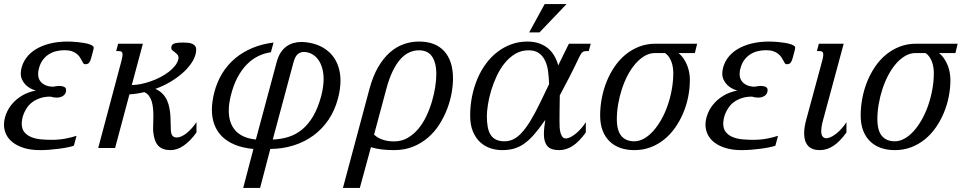

<svg xmlns="http://www.w3.org/2000/svg" viewBox="-31 -736 4836 955"><path d="M289.6 -486.3Q268.6 -486.3 248.5 -481.4Q228.5 -476.6 211.7 -465.8Q194.8 -455.1 181.9 -437.7Q168.9 -420.4 162.6 -395.5Q160.2 -387.7 159.4 -380.9Q158.7 -374 158.7 -368.2Q158.7 -349.6 166 -337.4Q173.3 -325.2 184.6 -317.9Q195.8 -310.5 208.7 -307.6Q221.7 -304.7 233.4 -304.7Q240.2 -306.2 248.3 -307.4Q256.3 -308.6 264.2 -308.6Q277.8 -308.6 287.8 -304Q297.9 -299.3 297.9 -288.1Q297.9 -277.8 293.5 -270.5Q289.1 -263.2 282.2 -258.8Q275.4 -254.4 267.1 -252.4Q258.8 -250.5 251 -250.5Q243.2 -250.5 235.4 -251.7Q227.5 -252.9 220.2 -255.4Q191.4 -255.4 169.4 -248Q147.5 -240.7 131.6 -229.2Q115.7 -217.8 105.2 -202.9Q94.7 -188 88.4 -173.1Q82 -158.2 79.6 -144.5Q77.1 -130.9 77.1 -121.1Q77.1 -93.8 91.1 -77.6Q105 -61.5 126.7 -53.2Q148.4 -44.9 174.8 -42.7Q201.2 -40.5 226.1 -40.5Q262.7 -40.5 293.7 -46.4Q324.7 -52.2 349.6 -60.5L336.4 -11.2Q323.7 -6.8 304.4 -2.9Q285.2 1 262.5 3.9Q239.7 6.8 215.6 8.8Q191.4 10.7 168.9 10.7Q123.5 10.7 89.8 0.5Q56.2 -9.8 33.7 -26.9Q11.2 -43.9 0 -66.9Q-11.2 -89.8 -11.2 -115.7Q-11.2 -139.6 -1.5 -166.5Q8.3 -193.4 27.8 -217.3Q47.4 -241.2 77.1 -259.5Q106.9 -277.8 147 -285.6Q132.8 -289.6 119.4 -296.9Q106 -304.2 95.5 -315.2Q85 -326.2 78.6 -340.1Q72.3 -354 72.3 -371.1Q72.3 -378.9 73.7 -387.2Q79.6 -419.9 98.4 -446.3Q117.2 -472.7 147.2 -491Q177.2 -509.3 217.3 -519.3Q257.3 -529.3 305.2 -529.3Q312.5 -529.3 325 -528.8Q337.4 -528.3 351.8 -526.9Q366.2 -525.4 381.1 -523.2Q396 -521 408 -517.6Q419.9 -514.2 427.5 -509.5Q435.1 -504.9 435.1 -499Q435.1 -494.1 433.6 -489.3L423.3 -450.2Q418.9 -433.1 412.8 -424.8Q406.7 -416.5 392.1 -416.5Q386.7 -416.5 383.3 -421.6Q379.9 -426.8 376 -434.6Q372.1 -442.4 366.2 -451.4Q360.4 -460.4 350.6 -468.3Q340.8 -476.1 326.2 -481.2Q311.5 -486.3 289.6 -486.3Z M731.4 -78.6Q731 -82.5 730.7 -86.4Q730.5 -90.3 730.5 -95.2Q730.5 -108.9 731.2 -125.5Q731.9 -142.1 731.9 -159.7Q731.9 -177.7 730.2 -196.3Q728.5 -214.8 723.9 -230.7Q719.2 -246.6 710.2 -259Q701.2 -271.5 686.5 -277.8Q668.5 -273.4 650.1 -270.5Q631.8 -267.6 612.8 -266.6L541.5 0H457.5L573.2 -433.6Q575.7 -443.8 577.1 -451.4Q578.6 -459 578.6 -464.4Q578.6 -474.6 574 -478.3Q569.3 -481.9 560.5 -481.9H546.9L556.6 -518.6H679.7L624.5 -313Q645 -313 669.2 -317.9Q693.4 -322.8 718 -331.3Q742.7 -339.8 765.9 -351.8Q789.1 -363.8 807.9 -378.2Q826.7 -392.6 839.6 -408.9Q852.5 -425.3 856.4 -442.9Q856.9 -444.8 856.9 -448.7Q856.9 -458 851.3 -464.4Q845.7 -470.7 838.9 -475.8Q832 -481 826.4 -485.8Q820.8 -490.7 820.8 -497.6Q821.3 -504.9 823.7 -510Q826.2 -515.1 832.8 -518.3Q839.4 -521.5 851.1 -522.9Q862.8 -524.4 882.8 -524.4Q893.6 -524.4 904.5 -523.2Q915.5 -522 924.6 -518.3Q933.6 -514.6 939.2 -507.8Q944.8 -501 944.8 -489.7Q944.8 -462.9 929 -434.8Q913.1 -406.7 885.7 -380.6Q858.4 -354.5 821.3 -331.8Q784.2 -309.1 741.7 -293.9Q763.7 -284.2 777.8 -269.3Q792 -254.4 800 -236.3Q808.1 -218.3 811.8 -198.2Q815.4 -178.2 816.7 -158.4Q817.9 -138.7 817.9 -120.6Q817.9 -102.5 818.8 -87.9Q820.3 -67.9 827.4 -60.1Q834.5 -52.2 848.1 -52.2Q859.4 -52.2 871.8 -57.9Q884.3 -63.5 897.2 -73.7Q910.2 -84 922.6 -97.9Q935.1 -111.8 946.3 -128.4V-77.1Q916.5 -35.6 883.8 -12.5Q851.1 10.7 816.9 10.7Q776.9 10.7 756.3 -11Q735.8 -32.7 731.4 -78.6Z M1325.7 -42Q1367.7 -43.5 1404.5 -55.2Q1441.4 -66.9 1472.2 -92.3Q1502.9 -117.7 1526.9 -158.4Q1550.8 -199.2 1566.9 -259.3Q1578.6 -304.7 1578.6 -342.8Q1578.6 -372.6 1571.5 -397.2Q1564.5 -421.9 1551.5 -439.7Q1538.6 -457.5 1520 -467.5Q1501.5 -477.5 1479 -477.5Q1462.9 -477.5 1449.7 -466.3Q1436.5 -455.1 1428.2 -423.8ZM1229.5 4.9Q1176.8 0 1137.9 -15.9Q1099.1 -31.7 1073.5 -57.1Q1047.9 -82.5 1035.4 -116.2Q1022.9 -149.9 1022.9 -190.4Q1022.9 -228 1034.2 -273.9Q1047.9 -328.1 1074.7 -371.6Q1101.6 -415 1139.6 -446.5Q1177.7 -478 1225.6 -497.8Q1273.4 -517.6 1329.6 -524.4L1316.4 -476.1Q1284.7 -471.7 1254.4 -457.3Q1224.1 -442.9 1197.8 -416.5Q1171.4 -390.1 1150.6 -351.3Q1129.9 -312.5 1116.7 -259.3Q1111.8 -238.8 1109.4 -220.9Q1106.9 -203.1 1106.9 -186Q1106.9 -122.1 1141.1 -85.4Q1175.3 -48.8 1241.7 -42L1345.2 -427.2Q1352.5 -455.1 1365 -474.1Q1377.4 -493.2 1393.6 -504.9Q1409.7 -516.6 1429 -522Q1448.2 -527.3 1469.2 -527.3Q1488.8 -527.3 1510.3 -522.9Q1547.9 -515.6 1576.4 -498.8Q1605 -481.9 1624 -457.5Q1643.1 -433.1 1652.8 -401.9Q1662.6 -370.6 1662.6 -334.5Q1662.6 -293.5 1649.9 -245.6Q1634.3 -186.5 1602.8 -140.1Q1571.3 -93.8 1527.6 -61.8Q1483.9 -29.8 1429.4 -12.7Q1375 4.4 1313.5 4.9L1262.7 198.7H1178.7Z M1829.6 -66.4Q1846.2 -50.3 1871.6 -41.5Q1897 -32.7 1929.2 -32.7Q1966.3 -32.7 1996.1 -49.8Q2025.9 -66.9 2049.3 -94.7Q2072.8 -122.6 2089.6 -158.2Q2106.4 -193.8 2117.4 -231Q2128.4 -268.1 2133.8 -303.7Q2139.2 -339.4 2139.2 -366.7Q2139.2 -398.9 2132.8 -421.6Q2126.5 -444.3 2115.2 -458.7Q2104 -473.1 2088.1 -479.5Q2072.3 -485.8 2052.7 -485.8Q2027.8 -485.8 2004.4 -475.1Q1981 -464.4 1960.4 -441.4Q1939.9 -418.5 1922.1 -381.8Q1904.3 -345.2 1890.6 -293.5ZM1758.8 198.7H1674.8L1806.6 -293.5Q1823.7 -356.9 1849.6 -401.6Q1875.5 -446.3 1907.5 -474.6Q1939.5 -502.9 1976.3 -516.1Q2013.2 -529.3 2052.7 -529.3Q2135.3 -529.3 2178.7 -481.2Q2222.2 -433.1 2222.2 -345.2Q2222.2 -311.5 2215.1 -272.2Q2208 -232.9 2192.9 -193.4Q2177.7 -153.8 2154.3 -116.9Q2130.9 -80.1 2098.1 -51.8Q2065.4 -23.4 2023.2 -6.3Q1981 10.7 1928.2 10.7Q1896.5 10.7 1867.7 7.3Q1838.9 3.9 1814 -3.9Z M2783.7 -47.4Q2793.9 -47.4 2806.9 -54Q2819.8 -60.5 2833.3 -71.5Q2846.7 -82.5 2859.6 -97.2Q2872.6 -111.8 2882.8 -128.4V-77.1Q2850.1 -31.7 2817.9 -10.5Q2785.6 10.7 2750.5 10.7Q2708.5 10.7 2691.4 -9.5Q2674.3 -29.8 2674.3 -68.8Q2674.3 -84.5 2676.3 -102.5Q2678.2 -120.6 2681.2 -140.1L2678.2 -135.7Q2649.4 -94.2 2624.8 -66.2Q2600.1 -38.1 2575.7 -21Q2551.3 -3.9 2524.9 3.4Q2498.5 10.7 2466.3 10.7Q2436.5 10.7 2408 1.2Q2379.4 -8.3 2357.2 -28.8Q2335 -49.3 2321.3 -82Q2307.6 -114.7 2307.6 -161.1Q2307.6 -210 2316.9 -256.3Q2326.2 -302.7 2343.5 -343.8Q2360.8 -384.8 2386 -418.9Q2411.1 -453.1 2442.9 -477.5Q2474.6 -502 2512.2 -515.6Q2549.8 -529.3 2592.3 -529.3Q2625 -529.3 2650.6 -520.3Q2676.3 -511.2 2695.1 -495.4Q2713.9 -479.5 2726.3 -457.8Q2738.8 -436 2745.6 -410.6Q2759.8 -439.9 2773.4 -467.5Q2787.1 -495.1 2798.8 -518.6H2907.2L2897.5 -481.9H2883.8Q2873.5 -481.9 2866.7 -476.8Q2859.9 -471.7 2852.1 -456.1Q2825.7 -400.4 2800.8 -351.8Q2775.9 -303.2 2753.4 -261.7Q2752.9 -238.8 2752.7 -218Q2752.4 -197.3 2752.2 -180.2Q2752 -163.1 2752 -150.4Q2752 -137.7 2752 -130.9Q2752 -117.7 2752.7 -103Q2753.4 -88.4 2756.8 -75.9Q2760.3 -63.5 2766.4 -55.4Q2772.5 -47.4 2783.7 -47.4ZM2598.6 -485.8Q2561.5 -485.8 2531.7 -468Q2502 -450.2 2479 -421.6Q2456.1 -393.1 2439.2 -356.9Q2422.4 -320.8 2411.6 -284.4Q2400.9 -248 2395.8 -214.8Q2390.6 -181.6 2390.6 -158.2Q2390.6 -127.9 2395 -104.5Q2399.4 -81.1 2409.7 -65.2Q2419.9 -49.3 2436.8 -41.3Q2453.6 -33.2 2478 -33.2Q2500 -33.2 2520.3 -42.2Q2540.5 -51.3 2561.5 -73.2Q2582.5 -95.2 2605.5 -132.1Q2628.4 -168.9 2655.3 -224.6L2700.2 -317.4Q2699.2 -351.1 2695.1 -381.8Q2690.9 -412.6 2679.7 -435.5Q2668.5 -458.5 2648.9 -472.2Q2629.4 -485.8 2598.6 -485.8ZM2678.2 -715.8H2787.1L2652.3 -574.7H2601.1Z M3343.8 -472.2Q3359.4 -459.5 3370.1 -443.1Q3380.9 -426.8 3387.7 -408.9Q3394.5 -391.1 3397.5 -373Q3400.4 -355 3400.4 -339.4Q3400.4 -297.4 3392.1 -255.1Q3383.8 -212.9 3367.4 -174.1Q3351.1 -135.3 3327.4 -101.3Q3303.7 -67.4 3272.9 -42.5Q3242.2 -17.6 3204.8 -3.4Q3167.5 10.7 3124 10.7Q3085.9 10.7 3054.7 -0.2Q3023.4 -11.2 3001 -33Q2978.5 -54.7 2966.3 -86.9Q2954.1 -119.1 2954.1 -161.1Q2954.1 -204.6 2962.4 -248Q2970.7 -291.5 2986.8 -331.1Q3002.9 -370.6 3026.4 -405Q3049.8 -439.5 3080.6 -464.6Q3111.3 -489.7 3148.7 -504.2Q3186 -518.6 3230 -518.6H3436.5L3425.3 -472.2ZM3317.9 -373Q3317.9 -385.7 3315.9 -399.7Q3314 -413.6 3309.3 -426.8Q3304.7 -439.9 3296.9 -451.9Q3289.1 -463.9 3276.9 -472.2H3227.5Q3200.2 -472.2 3175.5 -457.8Q3150.9 -443.4 3129.6 -418.9Q3108.4 -394.5 3091.3 -362.1Q3074.2 -329.6 3062.3 -293Q3050.3 -256.3 3043.7 -218Q3037.1 -179.7 3037.1 -144Q3037.1 -86.4 3059.6 -59.8Q3082 -33.2 3124 -33.2Q3148.4 -33.2 3172.6 -46.9Q3196.8 -60.5 3218.3 -84.5Q3239.7 -108.4 3258.1 -140.9Q3276.4 -173.3 3289.6 -210.9Q3302.7 -248.5 3310.3 -290Q3317.9 -331.5 3317.9 -373Z M3778.8 -486.3Q3757.8 -486.3 3737.8 -481.4Q3717.8 -476.6 3700.9 -465.8Q3684.1 -455.1 3671.1 -437.7Q3658.2 -420.4 3651.9 -395.5Q3649.4 -387.7 3648.7 -380.9Q3647.9 -374 3647.9 -368.2Q3647.9 -349.6 3655.3 -337.4Q3662.6 -325.2 3673.8 -317.9Q3685.1 -310.5 3698 -307.6Q3710.9 -304.7 3722.7 -304.7Q3729.5 -306.2 3737.5 -307.4Q3745.6 -308.6 3753.4 -308.6Q3767.1 -308.6 3777.1 -304Q3787.1 -299.3 3787.1 -288.1Q3787.1 -277.8 3782.7 -270.5Q3778.3 -263.2 3771.5 -258.8Q3764.6 -254.4 3756.3 -252.4Q3748 -250.5 3740.2 -250.5Q3732.4 -250.5 3724.6 -251.7Q3716.8 -252.9 3709.5 -255.4Q3680.7 -255.4 3658.7 -248Q3636.7 -240.7 3620.8 -229.2Q3605 -217.8 3594.5 -202.9Q3584 -188 3577.6 -173.1Q3571.3 -158.2 3568.8 -144.5Q3566.4 -130.9 3566.4 -121.1Q3566.4 -93.8 3580.3 -77.6Q3594.2 -61.5 3616 -53.2Q3637.7 -44.9 3664.1 -42.7Q3690.4 -40.5 3715.3 -40.5Q3752 -40.5 3783 -46.4Q3814 -52.2 3838.9 -60.5L3825.7 -11.2Q3813 -6.8 3793.7 -2.9Q3774.4 1 3751.7 3.9Q3729 6.8 3704.8 8.8Q3680.7 10.7 3658.2 10.7Q3612.8 10.7 3579.1 0.5Q3545.4 -9.8 3522.9 -26.9Q3500.5 -43.9 3489.3 -66.9Q3478 -89.8 3478 -115.7Q3478 -139.6 3487.8 -166.5Q3497.6 -193.4 3517.1 -217.3Q3536.6 -241.2 3566.4 -259.5Q3596.2 -277.8 3636.2 -285.6Q3622.1 -289.6 3608.6 -296.9Q3595.2 -304.2 3584.7 -315.2Q3574.2 -326.2 3567.9 -340.1Q3561.5 -354 3561.5 -371.1Q3561.5 -378.9 3563 -387.2Q3568.8 -419.9 3587.6 -446.3Q3606.4 -472.7 3636.5 -491Q3666.5 -509.3 3706.5 -519.3Q3746.6 -529.3 3794.4 -529.3Q3801.8 -529.3 3814.2 -528.8Q3826.7 -528.3 3841.1 -526.9Q3855.5 -525.4 3870.4 -523.2Q3885.3 -521 3897.2 -517.6Q3909.2 -514.2 3916.7 -509.5Q3924.3 -504.9 3924.3 -499Q3924.3 -494.1 3922.9 -489.3L3912.6 -450.2Q3908.2 -433.1 3902.1 -424.8Q3896 -416.5 3881.3 -416.5Q3876 -416.5 3872.6 -421.6Q3869.1 -426.8 3865.2 -434.6Q3861.3 -442.4 3855.5 -451.4Q3849.6 -460.4 3839.8 -468.3Q3830.1 -476.1 3815.4 -481.2Q3800.8 -486.3 3778.8 -486.3Z M4058.6 -433.6Q4061.5 -443.8 4062.7 -451.4Q4064 -459 4064 -464.4Q4064 -474.6 4059.3 -478.3Q4054.7 -481.9 4045.9 -481.9H4032.2L4042 -518.6H4165.5L4067.9 -157.2Q4065.9 -150.4 4063.5 -141.4Q4061 -132.3 4058.8 -122.8Q4056.6 -113.3 4055.2 -103.3Q4053.7 -93.3 4053.7 -84.5Q4053.7 -65.4 4060.8 -56.9Q4067.9 -48.3 4079.1 -48.3Q4089.4 -48.3 4102.5 -54.7Q4115.7 -61 4129.2 -71.8Q4142.6 -82.5 4155.8 -97.2Q4168.9 -111.8 4179.2 -128.4V-77.1Q4146.5 -31.7 4114.3 -10.5Q4082 10.7 4046.9 10.7Q4007.3 10.7 3988 -11Q3968.8 -32.7 3968.8 -72.8Q3968.8 -102.1 3979 -140.1Z M4639.6 -472.2Q4655.3 -459.5 4666 -443.1Q4676.8 -426.8 4683.6 -408.9Q4690.4 -391.1 4693.4 -373Q4696.3 -355 4696.3 -339.4Q4696.3 -297.4 4688 -255.1Q4679.7 -212.9 4663.3 -174.1Q4647 -135.3 4623.3 -101.3Q4599.6 -67.4 4568.8 -42.5Q4538.1 -17.6 4500.7 -3.4Q4463.4 10.7 4419.9 10.7Q4381.8 10.7 4350.6 -0.2Q4319.3 -11.2 4296.9 -33Q4274.4 -54.7 4262.2 -86.9Q4250 -119.1 4250 -161.1Q4250 -204.6 4258.3 -248Q4266.6 -291.5 4282.7 -331.1Q4298.8 -370.6 4322.3 -405Q4345.7 -439.5 4376.5 -464.6Q4407.2 -489.7 4444.6 -504.2Q4481.9 -518.6 4525.9 -518.6H4732.4L4721.2 -472.2ZM4613.8 -373Q4613.8 -385.7 4611.8 -399.7Q4609.9 -413.6 4605.2 -426.8Q4600.6 -439.9 4592.8 -451.9Q4585 -463.9 4572.8 -472.2H4523.4Q4496.1 -472.2 4471.4 -457.8Q4446.8 -443.4 4425.5 -418.9Q4404.3 -394.5 4387.2 -362.1Q4370.1 -329.6 4358.2 -293Q4346.2 -256.3 4339.6 -218Q4333 -179.7 4333 -144Q4333 -86.4 4355.5 -59.8Q4377.9 -33.2 4419.9 -33.2Q4444.3 -33.2 4468.5 -46.9Q4492.7 -60.5 4514.2 -84.5Q4535.6 -108.4 4554 -140.9Q4572.3 -173.3 4585.4 -210.9Q4598.6 -248.5 4606.2 -290Q4613.8 -331.5 4613.8 -373Z"/></svg>

Font: Arian Grqi
Style: Italic
Weight: 400
Italic angle: -15°
Designer: Ruben Hakobyan (Tarumian)
Foundry: Ruben Hakobyan (Tarumian)
Version: Version 1.002